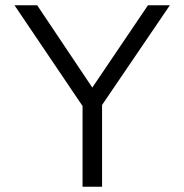

<svg xmlns="http://www.w3.org/2000/svg" viewBox="-20 -708 699 728"><path d="M293 0H367V-310L624 -688H541L330 -376L121 -688H35L293 -306Z"/></svg>

Font: MV Cash Light
Style: Regular
Weight: 300
Designer: Rodrigo Fuenzalida
Foundry: fragTYPE
Version: Version 1.100;Glyphs 3.1.2 (3151)